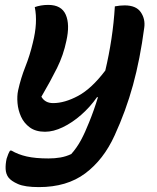

<svg xmlns="http://www.w3.org/2000/svg" viewBox="-20 -564 640 784"><path d="M122 -535Q133 -539 147 -541.5Q161 -544 177 -544Q231 -544 248.5 -504Q266 -464 251 -397Q239 -339 213 -286.5Q187 -234 149 -169Q164 -143 197 -143Q244 -143 299 -172.5Q354 -202 410 -276Q425 -339 435 -405Q445 -471 449 -538Q470 -542 489 -542Q536 -542 555 -514Q574 -486 569 -451Q552 -322 523 -216.5Q494 -111 448 -11Q403 88 328 144Q253 200 139 200Q82 200 53.5 187.5Q25 175 14 160Q4 146 3 126.5Q2 107 7 84Q13 64 21 51H27Q54 67 89.5 75Q125 83 178 83Q204 83 227 79Q250 75 271 65Q294 39 310.5 8.5Q327 -22 344 -65Q364 -114 380 -167H376Q348 -127 311.5 -95Q275 -63 236.5 -44.5Q198 -26 164 -26Q126 -26 102 -43.5Q78 -61 66 -87.5Q54 -114 51.5 -143Q49 -172 54 -195Q65 -245 83.5 -291.5Q102 -338 114 -389Q135 -472 122 -535Z"/></svg>

Font: Recursive Mn Csl St SmB
Style: Italic
Weight: 600
Italic angle: -15°
Monospace: yes
Version: Version 1.079;hotconv 1.0.112;makeotfexe 2.5.65598; ttfautoh